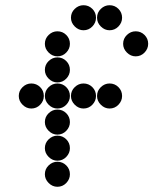

<svg xmlns="http://www.w3.org/2000/svg" viewBox="-20 -718 640 736"><path d="M252 -650Q252 -631 266.5 -616.5Q281 -602 300 -602Q320 -602 334 -616.5Q348 -631 348 -650Q348 -670 334 -684Q320 -698 300 -698Q281 -698 266.5 -684Q252 -670 252 -650ZM352 -650Q352 -631 366.5 -616.5Q381 -602 400 -602Q420 -602 434 -616.5Q448 -631 448 -650Q448 -670 434 -684Q420 -698 400 -698Q381 -698 366.5 -684Q352 -670 352 -650ZM152 -550Q152 -531 166.5 -516.5Q181 -502 200 -502Q220 -502 234 -516.5Q248 -531 248 -550Q248 -570 234 -584Q220 -598 200 -598Q181 -598 166.5 -584Q152 -570 152 -550ZM452 -550Q452 -531 466.5 -516.5Q481 -502 500 -502Q520 -502 534 -516.5Q548 -531 548 -550Q548 -570 534 -584Q520 -598 500 -598Q481 -598 466.5 -584Q452 -570 452 -550ZM152 -450Q152 -431 166.5 -416.5Q181 -402 200 -402Q220 -402 234 -416.5Q248 -431 248 -450Q248 -470 234 -484Q220 -498 200 -498Q181 -498 166.5 -484Q152 -470 152 -450ZM52 -350Q52 -331 66.5 -316.5Q81 -302 100 -302Q120 -302 134 -316.5Q148 -331 148 -350Q148 -370 134 -384Q120 -398 100 -398Q81 -398 66.5 -384Q52 -370 52 -350ZM152 -350Q152 -331 166.5 -316.5Q181 -302 200 -302Q220 -302 234 -316.5Q248 -331 248 -350Q248 -370 234 -384Q220 -398 200 -398Q181 -398 166.5 -384Q152 -370 152 -350ZM252 -350Q252 -331 266.5 -316.5Q281 -302 300 -302Q320 -302 334 -316.5Q348 -331 348 -350Q348 -370 334 -384Q320 -398 300 -398Q281 -398 266.5 -384Q252 -370 252 -350ZM352 -350Q352 -331 366.5 -316.5Q381 -302 400 -302Q420 -302 434 -316.5Q448 -331 448 -350Q448 -370 434 -384Q420 -398 400 -398Q381 -398 366.5 -384Q352 -370 352 -350ZM152 -250Q152 -231 166.5 -216.5Q181 -202 200 -202Q220 -202 234 -216.5Q248 -231 248 -250Q248 -270 234 -284Q220 -298 200 -298Q181 -298 166.5 -284Q152 -270 152 -250ZM152 -150Q152 -131 166.5 -116.5Q181 -102 200 -102Q220 -102 234 -116.5Q248 -131 248 -150Q248 -170 234 -184Q220 -198 200 -198Q181 -198 166.5 -184Q152 -170 152 -150ZM152 -50Q152 -31 166.5 -16.5Q181 -2 200 -2Q220 -2 234 -16.5Q248 -31 248 -50Q248 -70 234 -84Q220 -98 200 -98Q181 -98 166.5 -84Q152 -70 152 -50Z"/></svg>

Font: Matrix Sans Print
Style: Regular
Weight: 400
Designer: Brad Neil
Version: Version 1.100